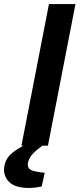

<svg xmlns="http://www.w3.org/2000/svg" viewBox="-72 -720 393 949"><path d="M34 0 170 -700H301L165 0ZM70 209Q0 209 -29.5 176.5Q-59 144 -50 99Q-45 72 -28 52Q-11 32 26 10L70 -15H155L154 -10Q114 15 92.5 37.5Q71 60 66 85Q62 108 78.5 118.5Q95 129 149 134L134 202Q118 205 102 207Q86 209 70 209Z"/></svg>

Font: REM Medium
Style: Italic
Weight: 500
Italic angle: -11°
Designer: Octavio Pardo
Foundry: Ashler Design
Version: Version 1.005;gftools[0.9.28]